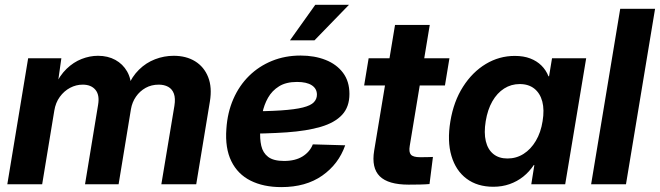

<svg xmlns="http://www.w3.org/2000/svg" viewBox="-20 -764 2736 796"><path d="M10.3 0 96.7 -522.5H234.4L217.3 -401.9L207 -406.7Q227.5 -451.2 256.1 -478.8Q284.7 -506.3 318.4 -519.5Q352.1 -532.7 386.2 -532.7Q427.2 -532.7 458.3 -515.6Q489.3 -498.5 506.8 -468Q524.4 -437.5 524.4 -395L509.8 -404.8Q527.3 -446.8 556.4 -475.3Q585.4 -503.9 622.8 -518.3Q660.2 -532.7 700.2 -532.7Q752 -532.7 789.1 -509.8Q826.2 -486.8 843 -444.3Q859.9 -401.9 850.1 -342.8L793.5 0H648.9L703.1 -325.7Q708 -356.4 700.9 -375.7Q693.8 -395 677.2 -404.1Q660.6 -413.1 638.2 -413.1Q607.9 -413.1 583.7 -399.7Q559.6 -386.2 543.7 -363.3Q527.8 -340.3 522.9 -311.5L471.7 0H332.5L386.7 -329.6Q393.6 -370.1 375.7 -391.6Q357.9 -413.1 322.8 -413.1Q295.4 -413.1 270.5 -399.9Q245.6 -386.7 228 -362.5Q210.4 -338.4 205.1 -305.2L154.8 0Z M1146.5 11.7Q1072.3 11.7 1018.8 -15.1Q965.3 -42 939 -95.9Q912.6 -149.9 918.5 -229.5Q922.9 -297.4 947.3 -353.3Q971.7 -409.2 1012.7 -449.5Q1053.7 -489.7 1107.9 -511.7Q1162.1 -533.7 1226.1 -533.7Q1284.2 -533.7 1329.8 -515.6Q1375.5 -497.6 1402.1 -462.2Q1428.7 -426.8 1428.7 -374.5Q1428.7 -320.8 1398.4 -288.1Q1368.2 -255.4 1310.3 -238.3Q1252.4 -221.2 1168.5 -215.3Q1084.5 -209.5 976.1 -209.5L991.2 -302.2Q1084.5 -302.2 1143.8 -306.2Q1203.1 -310.1 1235.8 -318.4Q1268.6 -326.7 1281.2 -340.1Q1293.9 -353.5 1293.9 -371.6Q1293.9 -396.5 1272.7 -410.4Q1251.5 -424.3 1211.4 -424.3Q1166 -424.3 1137 -406.2Q1107.9 -388.2 1091.3 -358.9Q1074.7 -329.6 1067.6 -294.4Q1060.5 -259.3 1059.1 -224.6Q1056.6 -189 1063.2 -159.7Q1069.8 -130.4 1091.8 -113.5Q1113.8 -96.7 1157.7 -96.7Q1204.1 -96.7 1234.4 -115.5Q1264.6 -134.3 1276.9 -165.5L1411.1 -161.6Q1383.8 -83.5 1315.9 -35.9Q1248 11.7 1146.5 11.7ZM1182.1 -596.7 1287.1 -744.1H1426.8L1283.7 -596.7Z M1843.3 -522.5 1824.7 -409.7H1489.7L1508.3 -522.5ZM1617.7 -660.6H1761.7L1678.7 -159.2Q1674.3 -133.3 1683.6 -122.8Q1692.9 -112.3 1721.2 -112.3Q1732.4 -112.3 1749 -112.5Q1765.6 -112.8 1774.9 -113.3L1760.7 -1Q1745.1 0.5 1721.4 1Q1697.8 1.5 1674.3 1.5Q1589.4 1.5 1554.4 -33.2Q1519.5 -67.9 1531.2 -139.2Z M2025.4 10.3Q1959 10.3 1914.3 -23.2Q1869.6 -56.6 1851.6 -117.7Q1833.5 -178.7 1847.2 -261.2Q1860.8 -343.8 1899.7 -404.5Q1938.5 -465.3 1994.1 -498.8Q2049.8 -532.2 2114.3 -532.2Q2150.9 -532.2 2178.2 -521.7Q2205.6 -511.2 2224.6 -492.4Q2243.7 -473.6 2253.9 -447.8H2256.3L2268.6 -522.5H2410.2L2323.2 0H2182.6L2195.3 -79.6H2192.9Q2174.3 -51.8 2149.2 -31.7Q2124 -11.7 2092.8 -0.7Q2061.5 10.3 2025.4 10.3ZM2084 -106.9Q2120.6 -106.9 2150.6 -126Q2180.7 -145 2201.4 -179.9Q2222.2 -214.8 2229.5 -261.7Q2237.3 -308.6 2228.3 -343Q2219.2 -377.4 2195.3 -396.5Q2171.4 -415.5 2134.8 -415.5Q2099.1 -415.5 2070.1 -397Q2041 -378.4 2021.2 -344Q2001.5 -309.6 1993.7 -261.7Q1985.8 -213.4 1994.1 -178.7Q2002.4 -144 2025.4 -125.5Q2048.3 -106.9 2084 -106.9Z M2695.8 -727.5 2575.2 0H2430.7L2551.3 -727.5Z"/></svg>

Font: Inter 28pt
Style: Bold Italic
Weight: 700
Italic angle: -9.3988°
Designer: Rasmus Andersson
Foundry: rsms
Version: Version 4.001;git-66647c0bb